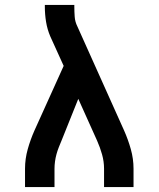

<svg xmlns="http://www.w3.org/2000/svg" viewBox="-20 -755 640 775"><path d="M81 0V-74Q81 -114 92 -153Q103 -192 119 -228L237 -489L183 -608Q171 -636 166 -666.5Q161 -697 161 -728V-735H280V-728Q280 -708 281.5 -687.5Q283 -667 292 -649L481 -228Q497 -192 508 -153Q519 -114 519 -74V0H400V-74Q400 -103 392 -131.5Q384 -160 372 -187L296 -356L229 -189Q223 -175 217.5 -161Q212 -147 208 -132.5Q204 -118 202 -103Q200 -88 200 -74V0Z"/></svg>

Font: Zed Sans Extended
Style: Bold
Weight: 700
Width: 7
Designer: Belleve Invis
Foundry: Belleve Invis
Version: Version 1.0.0; ttfautohint (v1.8.4)